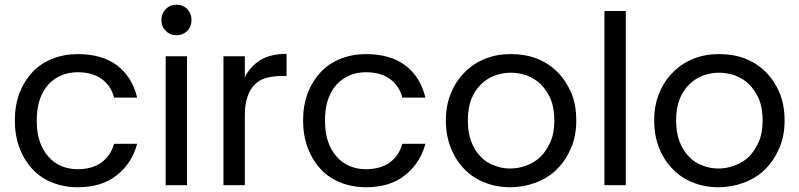

<svg xmlns="http://www.w3.org/2000/svg" viewBox="-20 -787 3397 816"><path d="M43 -274.9Q43 -338.9 63 -392.1Q81.5 -440.9 118.2 -481Q153.3 -517.6 202.1 -537.1Q252.4 -557.1 310.1 -557.1Q413.6 -557.1 478 -508.8Q542 -459.5 563 -372.1H464.8Q451.7 -423.3 411.1 -452.1Q372.1 -480 310.1 -480Q272.5 -480 241.2 -466.8Q208 -452.6 186 -428.2Q163.1 -403.8 148.9 -363.8Q136.2 -326.2 136.2 -274.9Q136.2 -222.2 148.9 -186Q162.6 -146 186 -121.1Q208 -95.2 241.2 -81.1Q272.5 -67.9 310.1 -67.9Q371.1 -67.9 411.1 -96.2Q450.7 -125.5 464.8 -175.8H563Q540.5 -93.3 477.1 -43Q413.6 8.8 310.1 8.8Q252.4 8.8 202.1 -11.2Q151.9 -31.2 118.2 -67.9Q82 -106.9 63 -158.2Q43 -211.4 43 -274.9Z M774.9 0H684.1V-547.9H774.9ZM666 -702.1Q666 -730 685.1 -749Q703.1 -767.1 731 -767.1Q756.3 -767.1 775.9 -749Q793.9 -729.5 793.9 -702.1Q793.9 -673.8 775.9 -655.8Q757.3 -637.2 731 -637.2Q702.1 -637.2 685.1 -655.8Q666 -673.3 666 -702.1Z M929.7 -547.9H1020.5V-459Q1043 -504.4 1087.4 -532.2Q1130.9 -558.1 1197.8 -558.1V-463.9H1173.3Q1142.6 -463.9 1112.3 -456.1Q1084 -448.7 1064.5 -429.2Q1043 -409.2 1032.7 -377.9Q1020.5 -345.2 1020.5 -297.9V0H929.7Z M1268.1 -274.9Q1268.1 -338.9 1288.1 -392.1Q1306.6 -440.9 1343.3 -481Q1378.4 -517.6 1427.2 -537.1Q1477.5 -557.1 1535.2 -557.1Q1638.7 -557.1 1703.1 -508.8Q1767.1 -459.5 1788.1 -372.1H1689.9Q1676.8 -423.3 1636.2 -452.1Q1597.2 -480 1535.2 -480Q1497.6 -480 1466.3 -466.8Q1433.1 -452.6 1411.1 -428.2Q1388.2 -403.8 1374 -363.8Q1361.3 -326.2 1361.3 -274.9Q1361.3 -222.2 1374 -186Q1387.7 -146 1411.1 -121.1Q1433.1 -95.2 1466.3 -81.1Q1497.6 -67.9 1535.2 -67.9Q1596.2 -67.9 1636.2 -96.2Q1675.8 -125.5 1689.9 -175.8H1788.1Q1765.6 -93.3 1702.1 -43Q1638.7 8.8 1535.2 8.8Q1477.5 8.8 1427.2 -11.2Q1377 -31.2 1343.3 -67.9Q1307.1 -106.9 1288.1 -158.2Q1268.1 -211.4 1268.1 -274.9Z M2429.2 -274.9Q2429.2 -209.5 2407.2 -158.2Q2384.3 -105 2347.2 -67.9Q2311 -31.7 2257.8 -11.2Q2204.6 8.8 2147.9 8.8Q2090.3 8.8 2040 -11.2Q1989.3 -31.2 1954.1 -67.9Q1918 -104 1896 -158.2Q1875 -210.4 1875 -274.9Q1875 -340.8 1897 -392.1Q1917 -441.9 1956.1 -481Q1993.7 -518.6 2043.9 -538.1Q2091.8 -557.1 2151.9 -557.1Q2211.9 -557.1 2261.2 -538.1Q2311.5 -518.6 2349.1 -481Q2385.7 -444.3 2408.2 -392.1Q2429.2 -339.8 2429.2 -274.9ZM1968.3 -274.9Q1968.3 -222.7 1982.9 -185.1Q1997.6 -146.5 2022.9 -121.1Q2046.9 -95.7 2080.1 -84Q2111.3 -70.8 2147.9 -70.8Q2183.6 -70.8 2218.3 -84Q2251 -95.7 2277.8 -121.1Q2302.7 -146.5 2319.8 -185.1Q2335.9 -220.7 2335.9 -274.9Q2335.9 -326.7 2320.8 -365.2Q2303.7 -403.3 2278.8 -428.2Q2255.4 -451.7 2220.2 -465.8Q2184.6 -478 2150.9 -478Q2116.2 -478 2082 -465.8Q2047.9 -452.1 2023.9 -428.2Q1997.1 -401.4 1982.9 -365.2Q1968.3 -328.1 1968.3 -274.9Z M2639.6 0H2548.8V-740.2H2639.6Z M3314.5 -274.9Q3314.5 -209.5 3292.5 -158.2Q3269.5 -105 3232.4 -67.9Q3196.3 -31.7 3143.1 -11.2Q3089.8 8.8 3033.2 8.8Q2975.6 8.8 2925.3 -11.2Q2874.5 -31.2 2839.4 -67.9Q2803.2 -104 2781.2 -158.2Q2760.3 -210.4 2760.3 -274.9Q2760.3 -340.8 2782.2 -392.1Q2802.2 -441.9 2841.3 -481Q2878.9 -518.6 2929.2 -538.1Q2977.1 -557.1 3037.1 -557.1Q3097.2 -557.1 3146.5 -538.1Q3196.8 -518.6 3234.4 -481Q3271 -444.3 3293.5 -392.1Q3314.5 -339.8 3314.5 -274.9ZM2853.5 -274.9Q2853.5 -222.7 2868.2 -185.1Q2882.8 -146.5 2908.2 -121.1Q2932.1 -95.7 2965.3 -84Q2996.6 -70.8 3033.2 -70.8Q3068.8 -70.8 3103.5 -84Q3136.2 -95.7 3163.1 -121.1Q3188 -146.5 3205.1 -185.1Q3221.2 -220.7 3221.2 -274.9Q3221.2 -326.7 3206.1 -365.2Q3189 -403.3 3164.1 -428.2Q3140.6 -451.7 3105.5 -465.8Q3069.8 -478 3036.1 -478Q3001.5 -478 2967.3 -465.8Q2933.1 -452.1 2909.2 -428.2Q2882.3 -401.4 2868.2 -365.2Q2853.5 -328.1 2853.5 -274.9Z"/></svg>

Font: PoppinsZ
Style: Regular
Weight: 400
Designer: Ninad Kale (Devanagari), Jonny Pinhorn (Latin)
Foundry: Indian Type Foundry
Version: Version 3.002;FEAKit 1.0